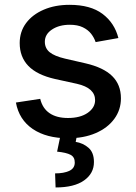

<svg xmlns="http://www.w3.org/2000/svg" viewBox="-20 -573 576 811"><path d="M480.1 -412.3 383.9 -395.2Q377.8 -413.7 364.9 -430.4Q351.9 -447.1 329.9 -457.7Q307.9 -468.4 274.9 -468.4Q229.8 -468.4 199.6 -448.3Q169.4 -428.3 169.4 -396.7Q169.4 -369.3 189.6 -352.6Q209.9 -335.9 255 -325.3L341.6 -305.4Q416.9 -288 453.8 -251.8Q490.8 -215.6 490.8 -157.7Q490.8 -108.7 462.5 -70.5Q434.3 -32.3 384.1 -10.7Q333.8 11 267.8 11Q176.1 11 118.3 -28.2Q60.4 -67.5 47.2 -139.9L149.9 -155.5Q159.4 -115.4 189.3 -95Q219.1 -74.6 267 -74.6Q319.2 -74.6 350.5 -96.4Q381.7 -118.3 381.7 -149.9Q381.7 -175.4 362.7 -192.8Q343.8 -210.2 304.7 -219.1L212.4 -239.3Q136 -256.7 99.6 -294.7Q63.2 -332.7 63.2 -391Q63.2 -439.3 90.2 -475.5Q117.2 -511.7 164.8 -532.1Q212.4 -552.6 273.8 -552.6Q362.2 -552.6 413 -514.4Q463.8 -476.2 480.1 -412.3ZM235.8 -2.8H305.4L299.7 26.3Q330.6 31.2 353.7 51.1Q376.8 71 376.8 111.2Q377.1 159.1 335.4 188.9Q293.7 218.8 214.8 218.8L212.7 159.4Q249.6 159.4 272.5 148.8Q295.5 138.1 295.8 114.3Q296.2 90.6 278.2 81Q260.3 71.4 221.2 67.5Z"/></svg>

Font: InterMG Medium
Style: Regular
Weight: 500
Designer: Rasmus Andersson
Foundry: rsms
Version: Version 3.019;December 26, 2023;FontCreator 15.0.0.2955 64-b